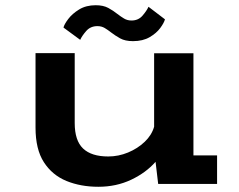

<svg xmlns="http://www.w3.org/2000/svg" viewBox="-20 -704 915 735"><path d="M356.5 11Q289 11 234.5 -11.2Q180 -33.5 148 -83Q116 -132.5 116 -215.5V-500.5H266V-233Q266 -166 298 -135.5Q330 -105 394.5 -105Q433.5 -105 470.2 -120.2Q507 -135.5 534 -161.2Q561 -187 570 -219V-500H720.5V-109H811V0H585.5L575.5 -84.5Q538.5 -42.5 481.8 -15.8Q425 11 356.5 11ZM489 -546.5Q459 -546.5 439.8 -557.2Q420.5 -568 405 -580Q393 -589.5 380.8 -596.8Q368.5 -604 353 -604Q326.5 -604 310.2 -585.5Q294 -567 287 -551.5L223 -598.5Q226 -611 241.2 -631.2Q256.5 -651.5 283 -667.8Q309.5 -684 346.5 -684Q375.5 -684 394.8 -673.5Q414 -663 429.5 -650.5Q442.5 -640.5 455 -633Q467.5 -625.5 483.5 -625.5Q509.5 -625.5 525.5 -644Q541.5 -662.5 548.5 -678L611.5 -630Q608 -616.5 593.5 -596.8Q579 -577 553 -561.8Q527 -546.5 489 -546.5Z"/></svg>

Font: Trispace SemiExpanded SemiBold
Style: Regular
Weight: 600
Width: 6
Designer: Tyler Finck
Foundry: Etcetera Type Company
Version: Version 1.210; ttfautohint (v1.8.3)